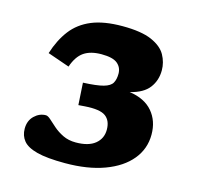

<svg xmlns="http://www.w3.org/2000/svg" viewBox="-107 -834 988 961"><g transform="rotate(15 387.5 -353.5)"><path d="M300.5 -283 293.5 -397.5Q364.5 -400.5 398.5 -410Q432.5 -419.5 443.2 -438.2Q454 -457 454 -486.5Q454 -519 430 -539Q406 -559 347.5 -559Q290.5 -559 256.2 -535.5Q222 -512 203 -456.5L89.5 -496Q112.5 -568.5 151.2 -619Q190 -669.5 253.2 -695.8Q316.5 -722 412 -722Q510.5 -722 564 -698.5Q617.5 -675 638.2 -637.8Q659 -600.5 659 -559Q659 -506.5 629.5 -467.8Q600 -429 532 -412.5Q611.5 -401 652 -353.2Q692.5 -305.5 692.5 -235Q692.5 -161 646.2 -104.8Q600 -48.5 514.2 -16.8Q428.5 15 310 15Q217 15 165.2 1.5Q113.5 -12 92.5 -37.8Q71.5 -63.5 71.5 -100Q71.5 -141.5 97.8 -166.8Q124 -192 157 -192Q167.5 -192 182.8 -178Q198 -164 219.2 -145.5Q240.5 -127 269.2 -113Q298 -99 335.5 -99Q401.5 -99 435.8 -127Q470 -155 470 -200.5Q470 -247.5 440.8 -269.2Q411.5 -291 334 -285.5Z"/></g></svg>

Font: Newsreader 6pt ExtraBold
Style: Regular
Weight: 800
Designer: Hugues Gentile
Foundry: Production Type
Version: Version 1.003; ttfautohint (v1.8.3)